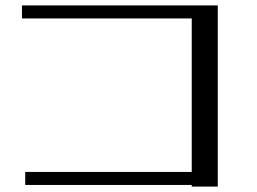

<svg xmlns="http://www.w3.org/2000/svg" viewBox="-20 -688 949 708"><path d="M61 -620H687V-54H73V-6H687V0H783V-668H61Z"/></svg>

Font: LXGW Marker Gothic
Style: Regular
Weight: 400
Version: Version 1.001